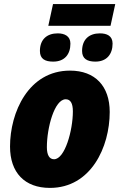

<svg xmlns="http://www.w3.org/2000/svg" viewBox="-20 -908 584 938"><path d="M216 -782H520L543 -888H239ZM240 -607C296 -607 324 -643 324 -695C324 -732 295 -745 262 -745C209 -745 175 -715 175 -659C175 -620 200 -607 240 -607ZM446 -607C502 -607 530 -644 530 -695C530 -733 502 -745 468 -745C415 -745 381 -715 381 -659C381 -621 406 -607 446 -607ZM224 10C424 10 516 -189 516 -361C516 -487 445 -563 322 -563C119 -563 29 -359 29 -192C29 -65 100 10 224 10ZM244 -130C221 -130 209 -151 209 -189C209 -284 246 -423 301 -423C324 -423 336 -404 336 -364C336 -271 297 -130 244 -130Z"/></svg>

Font: Noto Sans UI SemiCondensed Black
Style: Italic
Weight: 900
Width: 4
Italic angle: -372°
Designer: Monotype Design Team
Foundry: Monotype Imaging Inc.
Version: Version 1.901